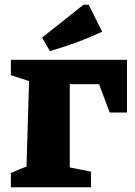

<svg xmlns="http://www.w3.org/2000/svg" viewBox="-20 -792 569 812"><path d="M191 -576 158 -633 333 -772H355L412 -658Q354 -631 300.5 -611.5Q247 -592 191 -576ZM26 0V-60Q41 -67 56 -73.5Q71 -80 92 -87L103 -449L26 -474V-539H517V-316H444L399 -436H275V-84L365 -66V0Z"/></svg>

Font: Piazzolla SC ExtraBold
Style: Regular
Weight: 800
Designer: Juan Pablo del Peral
Foundry: Huerta Tipografica
Version: Version 1.330